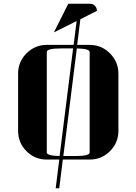

<svg xmlns="http://www.w3.org/2000/svg" viewBox="-20 -856 732 1030"><path d="M77.1 -153.8V-460.9Q77.1 -524.9 122.1 -569.8Q167.5 -615.2 231 -615.2H375L391.1 -743.2L269 -682.1L346.2 -835.9H461.9Q478 -835.9 488.8 -825.2Q500 -814 500 -797.9L411.1 -752.9L394 -615.2H460.9Q524.4 -615.2 569.8 -569.8Q615.2 -524.4 615.2 -460.9V-153.8Q615.2 -90.3 569.8 -44.9Q524.9 0 460.9 0H316.9L297.9 153.8H278.8L297.9 0H231Q167 0 122.1 -44.9Q77.1 -89.8 77.1 -153.8ZM231 -38.1Q231 -20.5 299.8 -19L372.1 -596.2H308.1Q231 -596.2 231 -577.1ZM319.8 -19H384.8Q460.9 -19 460.9 -38.1V-577.1Q460.9 -594.7 392.1 -596.2Z"/></svg>

Font: Hjet
Style: Regular
Weight: 400
Designer: T. Christopher White
Version: Version 1.2